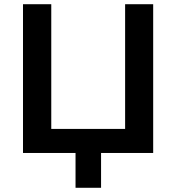

<svg xmlns="http://www.w3.org/2000/svg" viewBox="-20 -725 835 910"><path d="M338 165V0H89V-705H223V-114H573V-705H706V0H459V165Z"/></svg>

Font: Nunito Sans 9pt
Style: Bold
Weight: 700
Version: Version 3.101;gftools[0.9.27]